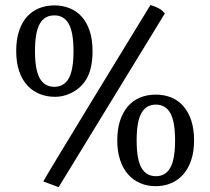

<svg xmlns="http://www.w3.org/2000/svg" viewBox="-20 -733 842 769"><path d="M214.8 16.6 153.3 -6.3Q163.6 -24.9 212.4 -105.5Q233.4 -139.6 264.6 -191.4Q295.9 -243.2 340.6 -316.7Q385.3 -390.1 445.1 -488Q504.9 -585.9 582.5 -712.9Q601.6 -707 611.1 -702.1Q620.6 -697.3 625.7 -693.4Q630.9 -689.5 633.3 -686.3Q635.7 -683.1 640.6 -679.7ZM197.8 -671.4Q158.2 -671.4 139.2 -637.5Q120.1 -603.5 120.1 -527.8Q120.1 -453.1 139.4 -419.2Q158.7 -385.3 197.8 -385.3Q236.3 -385.3 255.4 -419.2Q274.4 -453.1 274.4 -527.8Q274.4 -603.5 255.4 -637.5Q236.3 -671.4 197.8 -671.4ZM350.6 -527.8Q350.6 -459 327.1 -418.2Q303.7 -377.4 259.3 -357.9Q243.7 -351.1 229.2 -348.1Q214.8 -345.2 200.7 -345.2Q168.5 -345.2 140.1 -356.2Q111.8 -367.2 90.6 -389.6Q69.3 -412.1 57.1 -446.8Q44.9 -481.4 44.9 -528.8Q44.9 -576.2 56.9 -610.8Q68.8 -645.5 89.6 -667.7Q110.4 -689.9 138.2 -700.7Q166 -711.4 197.8 -711.4Q229.5 -711.4 257.3 -700.7Q285.2 -689.9 305.9 -667.7Q326.7 -645.5 338.6 -610.8Q350.6 -576.2 350.6 -527.8ZM604 -314Q565.4 -314 546.4 -280Q527.3 -246.1 527.3 -170.4Q527.3 -95.2 546.4 -61.3Q565.4 -27.3 604.5 -27.3Q643.1 -27.3 662.1 -61.3Q681.2 -95.2 681.2 -170.4Q681.2 -246.1 662.1 -280Q643.1 -314 604 -314ZM604 12.7Q570.3 12.7 542 0.7Q513.7 -11.2 493.2 -34.4Q472.7 -57.6 461.2 -91.8Q449.7 -126 449.7 -170.4Q449.7 -215.3 460.9 -249.8Q472.2 -284.2 492.4 -307.4Q512.7 -330.6 541 -342.3Q569.3 -354 604 -354Q638.2 -354 666.5 -342.3Q694.8 -330.6 714.8 -307.4Q734.9 -284.2 746.1 -250Q757.3 -215.8 757.3 -170.4Q757.3 -126 745.8 -91.8Q734.4 -57.6 713.9 -34.4Q693.4 -11.2 665.3 0.7Q637.2 12.7 604 12.7Z"/></svg>

Font: Tienne
Style: Regular
Weight: 400
Designer: vernon adams
Foundry: vernon adams
Version: Version 1.001